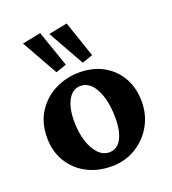

<svg xmlns="http://www.w3.org/2000/svg" viewBox="-124 -756 770 858"><g transform="rotate(-20 260.5 -326.5)"><path d="M263.7 7.8Q195.3 7.8 143.6 -20Q91.8 -47.9 62.5 -97.2Q33.2 -146.5 33.2 -210Q33.2 -282.2 66.4 -333Q99.6 -383.8 153.3 -410.2Q207 -436.5 267.6 -436.5Q332 -436.5 381.3 -409.2Q430.7 -381.8 458.5 -332.5Q486.3 -283.2 486.3 -219.7Q486.3 -155.3 456.5 -104Q426.8 -52.7 376 -22.5Q325.2 7.8 263.7 7.8ZM273.4 -54.7Q297.9 -54.7 314.9 -70.3Q332 -85.9 341.3 -116.2Q350.6 -146.5 350.6 -188.5Q350.6 -272.5 323.7 -325.2Q296.9 -377.9 252 -377.9Q214.8 -377.9 193.4 -340.3Q171.9 -302.7 171.9 -238.3Q171.9 -186.5 185.1 -144.5Q198.2 -102.5 221.2 -78.6Q244.1 -54.7 273.4 -54.7ZM297.9 -471.7 201.2 -643.6 290 -661.1 348.6 -489.3ZM172.9 -471.7 76.2 -643.6 164.1 -661.1 223.6 -489.3Z"/></g></svg>

Font: Crimson Pro
Style: Bold
Weight: 700
Designer: Jacques Le Bailly
Foundry: Baron von Fonthausen
Version: Version 1.003